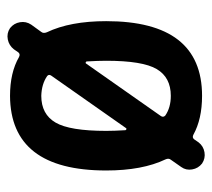

<svg xmlns="http://www.w3.org/2000/svg" viewBox="-48 -530 595 540"><g transform="rotate(-90 250.0 -260.5)"><path d="M151.4 -259.8Q151.4 -237.3 153.3 -206.1Q153.3 -204.1 155.8 -203.1Q158.2 -202.1 159.2 -204.1L306.6 -414.1Q311.5 -420.9 305.7 -425.8Q283.2 -441.4 250 -442.4Q198.2 -442.4 174.8 -402.3Q151.4 -362.3 151.4 -259.8ZM348.6 -259.8Q348.6 -282.2 346.7 -314.5Q346.7 -316.4 344.2 -317.4Q341.8 -318.4 340.8 -316.4L193.4 -106.4Q188.5 -99.6 194.3 -93.8Q216.8 -78.1 250 -78.1Q301.8 -78.1 325.2 -117.7Q348.6 -157.2 348.6 -259.8ZM49.8 -48.8 70.3 -78.1Q75.2 -84 71.3 -92.8Q40 -158.2 40 -259.8Q40 -529.3 250 -530.3Q315.4 -530.3 359.4 -504.9Q367.2 -501 372.1 -506.8L380.9 -519.5Q391.6 -533.2 408.7 -536.6Q425.8 -540 440.4 -530.3Q454.1 -519.5 457 -502.4Q460 -485.4 450.2 -470.7L429.7 -442.4Q424.8 -436.5 428.7 -426.8Q460 -361.3 460 -259.8Q460 9.8 250 9.8Q184.6 9.8 140.6 -14.6Q132.8 -18.6 127.9 -12.7L119.1 0Q108.4 13.7 91.3 16.6Q74.2 19.5 59.6 9.8Q45.9 -1 43 -18.1Q40 -35.2 49.8 -48.8Z"/></g></svg>

Font: Rounded Mgen+ 1m medium
Style: Regular
Weight: 500
Designer: [Source Han Sans]
Ryoko NISHIZUKA  (kana & ideographs); Paul D. Hunt (Latin, Greek & Cyrillic); Wenlong ZHANG  (bopomofo
Version: Version 1.059.20150602